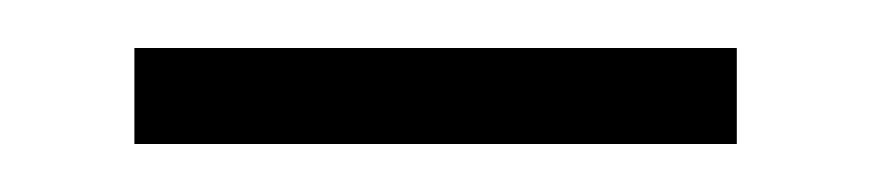

<svg xmlns="http://www.w3.org/2000/svg" viewBox="-20 -271 363 80"><path d="M36 -211V-251H287V-211Z"/></svg>

Font: Arapey Thin
Style: Regular
Weight: 100
Designer: Eduardo Rodriguez Tunni
Foundry: Eduardo Rodriguez Tunni
Version: Version 4.000;hotconv 1.0.109;makeotfexe 2.5.65596